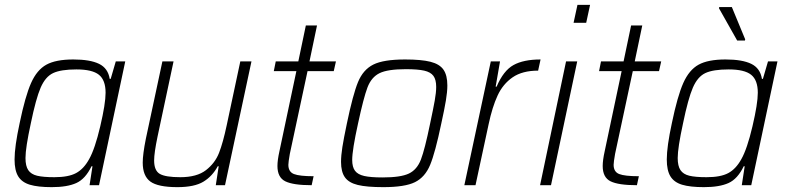

<svg xmlns="http://www.w3.org/2000/svg" viewBox="-20 -763 3241 791"><path d="M40 -106Q40 -159 61 -256Q84 -367 108 -421Q132 -475 171 -496.5Q210 -518 282 -518Q351 -518 388 -500Q425 -482 432 -438H436L457 -510H496L388 0H349L361 -78H357Q332 -26 294.5 -9Q257 8 193 8Q136 8 103 -2Q70 -12 55 -36.5Q40 -61 40 -106ZM347 -107Q371 -149 393 -242.5Q415 -336 415 -381Q415 -433 387.5 -455Q360 -477 295 -477Q231 -477 199 -462Q167 -447 147.5 -402Q128 -357 107 -255Q85 -154 85 -112Q85 -79 96.5 -62Q108 -45 133 -39Q158 -33 204 -33Q262 -33 293.5 -50Q325 -67 347 -107Z M568 -93Q568 -127 581 -192L649 -510H695L629 -200Q615 -133 615 -102Q615 -60 638.5 -46.5Q662 -33 723 -33Q791 -33 828.5 -62Q866 -91 882.5 -133.5Q899 -176 914 -247L970 -510H1016L907 0H869L881 -78H877Q855 -37 818 -14.5Q781 8 711 8Q631 8 599.5 -15Q568 -38 568 -93Z M1123 -79Q1123 -103 1131 -139L1201 -470H1108L1116 -510H1209L1240 -658H1286L1255 -510H1364L1355 -470H1247L1174 -129Q1168 -95 1168 -84Q1168 -55 1191 -46Q1214 -37 1272 -37L1264 0Q1188 0 1155.5 -16Q1123 -32 1123 -79Z M1385 -96Q1385 -122 1390.5 -157Q1396 -192 1409 -254Q1434 -374 1455 -425Q1476 -476 1518 -497Q1560 -518 1649 -518Q1716 -518 1753.5 -508.5Q1791 -499 1807 -476Q1823 -453 1823 -411Q1823 -385 1817 -349Q1811 -313 1798 -254Q1773 -134 1752 -83.5Q1731 -33 1689.5 -12.5Q1648 8 1559 8Q1491 8 1454 -1Q1417 -10 1401 -32.5Q1385 -55 1385 -96ZM1752 -254Q1765 -315 1771 -348.5Q1777 -382 1777 -405Q1777 -435 1765.5 -450.5Q1754 -466 1727.5 -472Q1701 -478 1652 -478Q1577 -478 1543.5 -461.5Q1510 -445 1494 -403Q1478 -361 1455 -254Q1431 -145 1431 -104Q1431 -75 1442.5 -59.5Q1454 -44 1480.5 -38Q1507 -32 1556 -32Q1631 -32 1664.5 -48Q1698 -64 1714 -105.5Q1730 -147 1752 -254Z M2002 -510H2040L2022 -406H2026Q2054 -472 2095.5 -495Q2137 -518 2207 -518L2197 -472Q2132 -472 2092 -444.5Q2052 -417 2030 -369.5Q2008 -322 1993 -251L1939 0H1893Z M2343 -669 2359 -743H2411L2395 -669ZM2205 0 2312 -510H2358L2250 0Z M2463 -79Q2463 -103 2471 -139L2541 -470H2448L2456 -510H2549L2580 -658H2626L2595 -510H2704L2695 -470H2587L2514 -129Q2508 -95 2508 -84Q2508 -55 2531 -46Q2554 -37 2612 -37L2604 0Q2528 0 2495.5 -16Q2463 -32 2463 -79Z M2727 -106Q2727 -159 2748 -256Q2771 -367 2795 -421Q2819 -475 2858 -496.5Q2897 -518 2969 -518Q3038 -518 3075 -500Q3112 -482 3119 -438H3123L3144 -510H3183L3075 0H3036L3048 -78H3044Q3019 -26 2981.5 -9Q2944 8 2880 8Q2823 8 2790 -2Q2757 -12 2742 -36.5Q2727 -61 2727 -106ZM3034 -107Q3058 -149 3080 -242.5Q3102 -336 3102 -381Q3102 -433 3074.5 -455Q3047 -477 2982 -477Q2918 -477 2886 -462Q2854 -447 2834.5 -402Q2815 -357 2794 -255Q2772 -154 2772 -112Q2772 -79 2783.5 -62Q2795 -45 2820 -39Q2845 -33 2891 -33Q2949 -33 2980.5 -50Q3012 -67 3034 -107ZM3017 -596 2942 -729 2943 -734H2995L3050 -601L3049 -596Z"/></svg>

Font: Saira Semi Condensed ExtraLight
Style: Italic
Weight: 200
Width: 4
Italic angle: -12°
Designer: Hector Gatti with collaboration of the Omnibus-Type team
Foundry: Omnibus-Type
Version: Version 1.001; ttfautohint (v1.8)